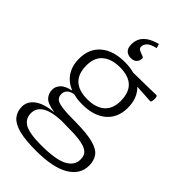

<svg xmlns="http://www.w3.org/2000/svg" viewBox="-289 -831 1153 1153"><g transform="rotate(45 287.0 -255.0)"><path d="M264 -160.5Q222 -160.5 187 -170Q157.5 -164 144.8 -150Q132 -136 132 -117.5Q132 -95.5 144 -82.5Q156 -69.5 194.5 -63.8Q233 -58 312.5 -58Q409 -57.5 461.5 -43.2Q514 -29 534.2 -0.8Q554.5 27.5 554.5 69Q554.5 145 481.8 188.8Q409 232.5 264.5 232.5Q171.5 232.5 117.8 217.8Q64 203 41 174.5Q18 146 18 105Q18 60 58 29.8Q98 -0.5 180 -9Q115.5 -18.5 95 -41.2Q74.5 -64 74.5 -96.5Q74.5 -122 94.5 -144.2Q114.5 -166.5 164.5 -177Q113 -197 85 -239.2Q57 -281.5 57 -341.5Q57 -426.5 112.8 -474.2Q168.5 -522 267.5 -522Q310.5 -522 346 -512Q424 -512.5 475 -514Q526 -515.5 539 -515.5Q549.5 -515.5 549.5 -493.5Q549.5 -480.5 547.2 -471.8Q545 -463 541 -463Q535 -463 525 -463.8Q515 -464.5 491.8 -466Q468.5 -467.5 423.5 -470Q473.5 -422 473.5 -340.5Q473.5 -256 418 -208.2Q362.5 -160.5 264 -160.5ZM265 -204Q335.5 -204 374.8 -238Q414 -272 414 -338.5Q414 -479 268 -479Q197 -479 157 -445.2Q117 -411.5 117 -344.5Q117 -204 265 -204ZM84 94Q84 140.5 123.2 163.8Q162.5 187 264.5 187Q387 187 439.5 159Q492 131 492 81Q492 62 485.5 46.5Q479 31 459 19.8Q439 8.5 399.5 2.8Q360 -3 294 -2.5Q268 -2.5 245.5 -3.5Q158.5 1 121.2 26.5Q84 52 84 94ZM325 -611.5Q325 -591 312.2 -577.2Q299.5 -563.5 273.5 -563.5Q250.5 -563.5 234.2 -577.8Q218 -592 218 -626.5Q218 -647.5 227 -669.5Q236 -691.5 261 -710.8Q286 -730 334 -743L342 -716Q299.5 -706 284.5 -690.2Q269.5 -674.5 269.5 -656Q269.5 -641.5 283.5 -634.8Q297.5 -628 311.2 -623.5Q325 -619 325 -611.5Z"/></g></svg>

Font: Newsreader Caption Light
Style: Regular
Weight: 300
Designer: Hugues Gentile
Foundry: Production Type
Version: Version 1.001